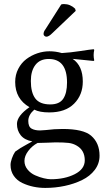

<svg xmlns="http://www.w3.org/2000/svg" viewBox="-20 -693 539 951"><path d="M283.2 -670.9Q289.1 -672.9 296.9 -672.9Q328.1 -672.9 352.1 -649.9L355 -639.2L240.2 -529.8Q221.7 -511.2 210 -511.2Q204.6 -511.2 200.2 -515.1Q195.8 -519 195.8 -523.9Q195.8 -525.9 196 -527.8Q196.3 -529.8 196.5 -531Q196.8 -532.2 197.5 -534.2Q198.2 -536.1 198.5 -537.1Q198.7 -538.1 200.2 -540.5Q201.7 -543 202.1 -543.9L205.1 -547.9Q207 -550.8 207.5 -551.8ZM101.1 104Q101.1 127.9 116.5 146.7Q131.8 165.5 154.1 175.3Q176.3 185.1 196.8 189.9Q217.3 194.8 231.9 194.8Q300.8 194.8 350.3 169.7Q399.9 144.5 399.9 101.1Q399.9 51.8 360.8 28.8Q342.3 17.6 319.8 14.9Q297.4 12.2 254.9 12.2Q250 12.2 216.3 13.7Q182.6 15.1 166 15.1Q138.7 29.8 119.9 54.7Q101.1 79.6 101.1 104ZM390.1 -289.1Q390.1 -222.7 346.9 -179.4Q303.7 -136.2 224.1 -136.2Q176.3 -136.2 149.9 -149.9Q120.1 -124 120.1 -94.2Q120.1 -65.4 136 -56.2Q151.9 -46.9 178.2 -46.9Q178.7 -46.9 207 -48.8Q249 -54.2 290 -54.2Q392.6 -54.2 431.2 -21Q473.1 15.1 473.1 78.1Q473.1 117.2 449.5 148.4Q425.8 179.7 386.7 198.7Q347.7 217.8 300.8 227.8Q253.9 237.8 204.1 237.8Q174.3 237.8 146 231.9Q117.7 226.1 91.1 213.6Q64.5 201.2 48.3 178Q32.2 154.8 32.2 124Q32.2 110.4 38.8 91.6Q45.4 72.8 55.2 58.1Q66.9 49.3 81.8 40Q96.7 30.8 116 20.5Q135.3 10.3 140.1 7.3Q101.6 0.5 82.8 -22.9Q64 -46.4 64 -79.1Q64 -119.1 126 -162.1Q55.2 -203.1 55.2 -287.1Q55.2 -322.8 70.6 -352.3Q85.9 -381.8 110.6 -400.4Q135.3 -418.9 165 -429Q194.8 -439 225.1 -439Q256.3 -439 286.1 -430.2Q328.6 -432.6 377.7 -440.2Q426.8 -447.8 443.8 -449.2L446.8 -445.8Q443.8 -432.6 443.8 -419.9Q443.8 -407.2 446.8 -394L443.8 -391.1Q373.5 -398.4 339.8 -401.4Q390.1 -367.7 390.1 -289.1ZM312 -284.2Q312 -400.9 221.2 -400.9Q178.2 -400.9 155.5 -371.6Q132.8 -342.3 132.8 -292Q132.8 -234.4 155 -205.1Q177.2 -175.8 229 -175.8Q274.4 -175.8 293.2 -203.9Q312 -231.9 312 -284.2Z"/></svg>

Font: Linux Biolinum G
Style: Regular
Weight: 400
Designer: Philipp H. Poll
Foundry: Philipp H. Poll
Version: Version 1.1.0 ; ttfautohint (v1.6)